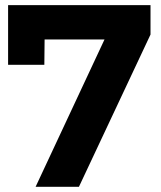

<svg xmlns="http://www.w3.org/2000/svg" viewBox="-20 -720 622 740"><path d="M11.2 -700.2H560.1V-586.9L284.2 0H117.2L382.8 -567.9H151.9L150.9 -470.2H11.2Z"/></svg>

Font: Montserrat arm SemiBold
Style: Regular
Weight: 600
Designer: Julieta Ulanovsky
Foundry: Julieta Ulanovsky
Version: Version 6.000;PS 006.000;hotconv 1.0.88;makeotf.lib2.5.64775